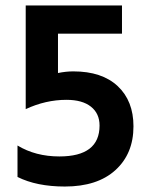

<svg xmlns="http://www.w3.org/2000/svg" viewBox="-20 -675 544 702"><path d="M468 -213Q468 -113 402 -53Q336 7 217 7Q114 7 44 -28V-143Q110 -103 197 -103Q344 -103 344 -216Q344 -260 312.5 -285Q281 -310 223 -310Q147 -310 74 -276V-655H426V-552H192V-408Q221 -414 248 -414Q353 -414 410.5 -360Q468 -306 468 -213Z"/></svg>

Font: Hind Madurai SemiBold
Style: Regular
Weight: 600
Designer: Jyotish Sonowal
Foundry: Indian Type Foundry
Version: Version 1.001;PS 1.0;hotconv 1.0.86;makeotf.lib2.5.63406; tt